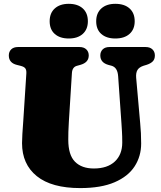

<svg xmlns="http://www.w3.org/2000/svg" viewBox="-20 -940 822 980"><path d="M600 -309.5 583 -551Q580 -596 549 -604.5L534 -608.5Q492 -620 492 -657Q492 -676 504.2 -688Q516.5 -700 539 -700H723Q745.5 -700 758 -688Q770.5 -676 770.5 -657Q770.5 -637.5 759.5 -626.5Q748.5 -615.5 728 -609L713 -604.5Q690 -597 681.5 -582.5Q673 -568 675 -543L695.5 -311.5Q700.5 -261 700.5 -207.5Q700.5 -142.5 667.2 -91Q634 -39.5 565 -9.8Q496 20 389.5 20Q243.5 20 168 -40.8Q92.5 -101.5 92.5 -209.5Q92.5 -226 94.2 -256.5Q96 -287 99 -326L114.5 -565.5Q115.5 -582.5 109.2 -591Q103 -599.5 85 -604L67 -608.5Q25 -618.5 25 -657Q25 -676 37.2 -688Q49.5 -700 72 -700H385.5Q408 -700 420.5 -688Q433 -676 433 -657Q433 -621 390.5 -609L372.5 -604Q348.5 -597.5 347 -566L331.5 -319.5Q329.5 -291 329 -267.2Q328.5 -243.5 328.5 -227Q328.5 -149 362.8 -114.5Q397 -80 459 -80Q528 -80 566 -115.5Q604 -151 604 -212.5Q604 -247 602.5 -268.5Q601 -290 600 -309.5ZM331 -743.5Q286 -743.5 259.8 -766.5Q233.5 -789.5 233.5 -831.5Q233.5 -873.5 259.8 -897Q286 -920.5 331 -920.5Q376.5 -920.5 402.5 -897Q428.5 -873.5 428.5 -831.5Q428.5 -790.5 402.5 -767Q376.5 -743.5 331 -743.5ZM568.5 -743.5Q523.5 -743.5 497.2 -766.5Q471 -789.5 471 -831.5Q471 -873 497.2 -896.8Q523.5 -920.5 568.5 -920.5Q615 -920.5 641.2 -897Q667.5 -873.5 667.5 -831.5Q667.5 -790.5 641.2 -767Q615 -743.5 568.5 -743.5Z"/></svg>

Font: Fraunces 9pt S050 Black
Style: Regular
Weight: 900
Version: Version 1.000; ttfautohint (v1.8.3)